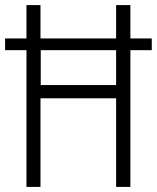

<svg xmlns="http://www.w3.org/2000/svg" viewBox="-21 -734 616 754"><path d="M83 0V-537H-1V-583H83V-714H138V-583H435V-714H491V-583H575V-537H491V0H435V-348H138V0ZM139 -400H435V-537H139Z"/></svg>

Font: Noto Sans Lao UI Cond Light
Style: Regular
Weight: 300
Width: 3
Designer: Monotype Design Team
Foundry: Monotype Imaging Inc.
Version: Version 2.000; ttfautohint (v1.8.4.7-5d5b)